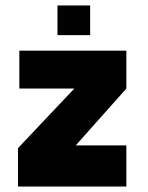

<svg xmlns="http://www.w3.org/2000/svg" viewBox="-20 -685 543 705"><path d="M444 -360V-499H51V-360H253L46 -141V0H444V-151H258ZM191 -556H311V-665H191Z"/></svg>

Font: Maven Pro
Style: Black
Weight: 900
Designer: Joe Prince
Foundry: Joe Prince
Version: Version 1.003